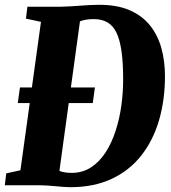

<svg xmlns="http://www.w3.org/2000/svg" viewBox="-23 -771 713 799"><path d="M91 -743H231Q267.5 -744 307.8 -747.2Q348 -750.5 387.5 -751Q463 -751.5 515.8 -728.8Q568.5 -706 601 -665.5Q633.5 -625 648.5 -571Q663.5 -517 663.5 -454.5Q663.5 -355.5 639 -271.2Q614.5 -187 565.2 -124.2Q516 -61.5 442 -26.8Q368 8 269 8Q257 8 241.8 6.8Q226.5 5.5 209.5 4Q192.5 2.5 175.5 1.2Q158.5 0 144.5 0H-3L3 -49.5L62 -62.5L147.5 -680L85 -693.5ZM220 -29 209 -69Q214 -64 223.8 -60Q233.5 -56 246.8 -53.8Q260 -51.5 274.5 -51.5Q320.5 -51.5 355.8 -74.5Q391 -97.5 416.5 -137Q442 -176.5 458.2 -226.8Q474.5 -277 482 -331.8Q489.5 -386.5 489.5 -439Q489.5 -508.5 482.8 -556.8Q476 -605 461.8 -634.8Q447.5 -664.5 424 -678Q400.5 -691.5 367.5 -691.5Q348.5 -691.5 333.2 -688.8Q318 -686 306.5 -681Q295 -676 286.5 -669.5L312.5 -702ZM51 -342 60 -407H372L363 -342Z"/></svg>

Font: Merriweather 24pt SemiCondensed Black
Style: Italic
Weight: 900
Width: 4
Italic angle: -7.8°
Designer: Eben Sorkin
Foundry: Eben Sorkin
Version: Version 2.101